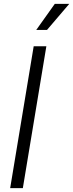

<svg xmlns="http://www.w3.org/2000/svg" viewBox="-20 -965 375 985"><path d="M217.8 -727.5 97.2 0H32.2L152.8 -727.5ZM166 -811.5 261.2 -945.3H335.4L221.2 -811.5Z"/></svg>

Font: Inter 20pt Light
Style: Italic
Weight: 300
Italic angle: -9.3988°
Version: Version 4.001;git-66647c0bb